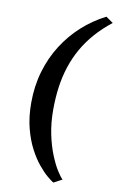

<svg xmlns="http://www.w3.org/2000/svg" viewBox="-106 -902 679 1109"><g transform="rotate(10 233.5 -347.5)"><path d="M83.5 -282Q83.5 -380 108.8 -466Q134 -552 179.8 -624Q225.5 -696 287.8 -752.2Q350 -808.5 425 -846.5L467 -817Q413 -774.5 371.8 -727.8Q330.5 -681 300.8 -628.8Q271 -576.5 252 -518.5Q233 -460.5 224.2 -397Q215.5 -333.5 215.5 -263.5Q215.5 -186.5 229.2 -120.8Q243 -55 263.8 -4Q284.5 47 305 79.5Q325.5 112 339 124L289 150.5Q276.5 143 252 122.5Q227.5 102 198.8 67.2Q170 32.5 143.8 -17.5Q117.5 -67.5 100.5 -133.5Q83.5 -199.5 83.5 -282Z"/></g></svg>

Font: Merriweather 72pt ExtraBold
Style: Italic
Weight: 800
Italic angle: -7.8°
Version: Version 2.101